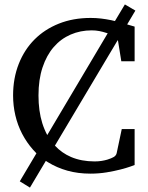

<svg xmlns="http://www.w3.org/2000/svg" viewBox="-20 -768 667 867"><path d="M587.9 -22.9Q585.9 -22 568.8 -15.9Q551.8 -9.8 524.4 -2.7Q497.1 4.4 461.7 10.3Q426.3 16.1 388.2 16.1Q332 16.1 284.4 2.7Q236.8 -10.7 197.8 -34.7L187 -41.5L115.2 79.1L69.3 50.8L144.5 -75.7Q136.7 -83.5 129.4 -91.8Q100.1 -125 79.8 -164.1Q59.6 -203.1 49.3 -247.1Q39.1 -291 39.1 -336.9Q39.1 -414.6 64.5 -479Q89.8 -543.5 135.7 -589.6Q181.6 -635.7 246.1 -661.4Q310.5 -687 389.2 -687Q413.6 -687 436.3 -684.3Q459 -681.6 482.4 -676.8L499 -672.9L543.9 -748L591.3 -720.2L554.2 -657.7Q570.3 -653.3 587.9 -647.9V-491.2H527.8L513.2 -582Q512.7 -584.5 511.7 -586.9L228 -110.4Q258.8 -77.1 300.8 -59.1Q347.7 -39.1 407.2 -39.1Q424.8 -39.1 439.2 -41.5Q453.6 -43.9 464.4 -47.1Q475.1 -50.3 481 -53Q486.8 -55.7 487.8 -56.2Q495.6 -59.1 500.5 -64.5Q505.4 -69.8 506.8 -76.2L529.8 -185.1H587.9ZM458 -620.1Q444.8 -624.5 428.7 -627.7Q412.6 -630.9 394 -630.9Q342.8 -630.9 298.8 -611.8Q254.9 -592.8 222.7 -555.7Q190.4 -518.6 172.1 -463.6Q153.8 -408.7 153.8 -336.9Q153.8 -267.1 170.9 -211.9Q180.2 -182.6 193.4 -158.2L466.3 -617.7Q462.4 -618.7 458 -620.1Z"/></svg>

Font: Charis SIL Phon
Style: Regular
Weight: 400
Foundry: SIL International
Version: Version 5.000